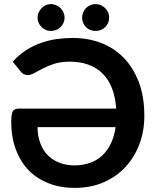

<svg xmlns="http://www.w3.org/2000/svg" viewBox="-20 -921 772 949"><path d="M551.3 -292.5H165.5Q165.5 -251.5 178.2 -216.3Q189.5 -182.1 213.4 -156.7Q236.8 -131.8 271 -117.7Q305.2 -103.5 348.6 -103.5Q391.1 -103.5 427.7 -117.2Q461.4 -128.9 487.8 -154.8Q513.2 -179.7 529.3 -214.4Q545.4 -249.5 551.3 -292.5ZM84 -565.4 43 -616.2Q72.8 -649.4 108.9 -672.9Q143.6 -695.3 183.1 -709Q224.1 -723.1 261.2 -728Q302.7 -733.4 338.9 -733.4Q415 -733.4 479 -709Q543.9 -684.1 591.3 -635.7Q638.2 -587.4 666.5 -514.6Q693.4 -443.4 693.4 -348.1Q693.4 -273.9 669.4 -209.5Q646 -146 601.1 -96.7Q557.1 -48.3 492.2 -20Q428.7 7.8 347.7 7.8Q279.8 7.8 222.7 -14.2Q164.1 -36.6 123.5 -77.6Q83 -118.2 59.1 -180.2Q35.6 -241.2 35.6 -318.4Q35.6 -339.8 37.6 -351.1Q39.1 -363.8 43.5 -371.1Q47.9 -377.9 55.7 -381.3Q63 -384.3 75.2 -384.3H554.2Q546.4 -499.5 485.8 -558.6Q426.8 -616.2 324.2 -616.2Q282.7 -616.2 249 -606Q218.8 -596.2 192.9 -583Q184.1 -578.6 170.2 -571Q156.2 -563.5 150.9 -560.5Q130.9 -549.8 116.2 -549.8Q106.4 -549.8 97.7 -554.7Q89.4 -558.6 84 -565.4ZM299.3 -833.5Q299.3 -820.3 293.9 -808.1Q289.1 -796.9 279.3 -787.1Q269.5 -777.8 257.3 -772.9Q245.6 -768.1 231 -768.1Q216.8 -768.1 206.5 -772.9Q194.3 -778.3 185.5 -787.1Q175.8 -796.9 170.9 -808.1Q165.5 -820.3 165.5 -833.5Q165.5 -846.2 170.9 -859.4Q175.8 -870.1 185.5 -880.9Q195.3 -890.6 206.5 -895.5Q218.3 -900.9 231 -900.9Q244.1 -900.9 257.3 -895.5Q268.6 -891.1 279.3 -880.9Q289.1 -870.1 293.9 -859.4Q299.3 -846.2 299.3 -833.5ZM500 -787.1Q490.2 -777.8 478.5 -772.9Q466.8 -768.1 452.6 -768.1Q437.5 -768.1 426.3 -772.9Q413.6 -777.8 404.8 -787.1Q397 -794.9 391.1 -808.1Q385.7 -820.3 385.7 -833.5Q385.7 -846.2 391.1 -859.4Q396.5 -872.1 404.8 -880.9Q414.6 -890.6 426.3 -895.5Q438.5 -900.9 452.6 -900.9Q465.3 -900.9 478.5 -895.5Q489.3 -890.6 500 -880.9Q509.8 -870.1 514.6 -859.4Q519.5 -847.7 519.5 -833.5Q519.5 -819.3 514.6 -808.1Q509.8 -796.9 500 -787.1Z"/></svg>

Font: Lato-SemiBold
Style: Bold
Weight: 500
Designer: Lukasz Dziedzic with Adam Twardoch and Botio Nikoltchev
Foundry: tyPoland Lukasz Dziedzic
Version: ""